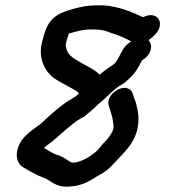

<svg xmlns="http://www.w3.org/2000/svg" viewBox="-20 -692 665 723"><path d="M370 -672H343C312 -672 283 -666 257 -659C220 -648 192 -639 170 -612C153 -590 147 -566 139 -536C122 -474 148 -425 183 -398C200 -386 223 -375 240 -365L251 -359C259 -353 271 -350 277 -341C277 -340 276 -340 275 -339L266 -329C263 -329 258 -325 255 -323C210 -297 173 -263 136 -228C103 -202 65 -182 49 -139C36 -105 45 -74 69 -61C83 -52 100 -43 116 -35C130 -27 149 -23 162 -14C185 1 206 15 247 10C287 8 319 -11 347 -29C374 -43 391 -56 410 -78C454 -125 507 -168 501 -258L498 -278L495 -291C493 -304 489 -313 484 -326L480 -339C461 -392 373 -340 390 -292L394 -280C398 -266 400 -261 403 -250L405 -237C406 -232 407 -222 408 -216C407 -202 403 -196 397 -186C388 -172 381 -164 368 -151C357 -139 348 -124 335 -116C317 -101 289 -84 262 -80H252C248 -80 245 -82 242 -84C226 -95 211 -105 189 -111C172 -118 161 -126 146 -135H145C151 -140 156 -144 160 -147C183 -162 206 -186 227 -203C243 -216 264 -235 284 -246L295 -252C301 -255 306 -260 311 -265C316 -268 319 -271 323 -275L334 -284C345 -296 354 -303 366 -313C389 -333 410 -358 439 -374C455 -383 472 -401 485 -415C496 -429 506 -448 515 -465C526 -471 535 -480 542 -491C552 -508 551 -529 539 -541C545 -545 551 -549 556 -554L564 -562C574 -572 580 -583 582 -596C585 -619 570 -635 548 -635C538 -635 528 -632 519 -627C475 -648 429 -667 370 -672ZM355 -411C337 -430 310 -441 287 -455C265 -468 237 -480 230 -508L228 -518C227 -520 227 -522 228 -525C229 -539 236 -553 239 -565L240 -566C264 -572 288 -581 319 -581H340C360 -581 382 -575 398 -568C425 -560 451 -549 474 -536C458 -527 446 -513 437 -495C428 -478 420 -459 406 -448C388 -437 371 -424 355 -411Z"/></svg>

Font: Dictator
Style: Ita
Weight: 500
Version: Version MIL.1277